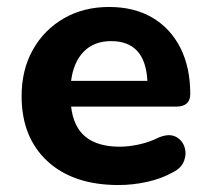

<svg xmlns="http://www.w3.org/2000/svg" viewBox="-20 -521 603 551"><path d="M320 10Q190 10 116 -58.5Q42 -127 42 -245Q42 -321 74.5 -378.5Q107 -436 163.5 -468.5Q220 -501 293 -501Q365 -501 417 -470.5Q469 -440 497.5 -384Q526 -328 526 -251Q526 -215 485 -215H184Q191 -156 226 -128Q261 -100 324 -100Q349 -100 379 -106.5Q409 -113 437 -127Q465 -138 483.5 -129Q502 -120 509 -100.5Q516 -81 508.5 -60Q501 -39 477 -27Q443 -8 402 1Q361 10 320 10ZM184 -289H403Q397 -403 299 -403Q250 -403 220.5 -373Q191 -343 184 -289Z"/></svg>

Font: Chiron GoRound TC
Style: Bold
Weight: 700
Designer: Ryoko NISHIZUKA 西塚涼子 (kana, bopomofo & ideographs); Paul D. Hunt (Latin, Greek & Cyrillic); Sandoll Communications 산돌커뮤니
Foundry: Adobe
Version: Version 1.000;hotconv 1.1.1;makeotfexe 2.6.0